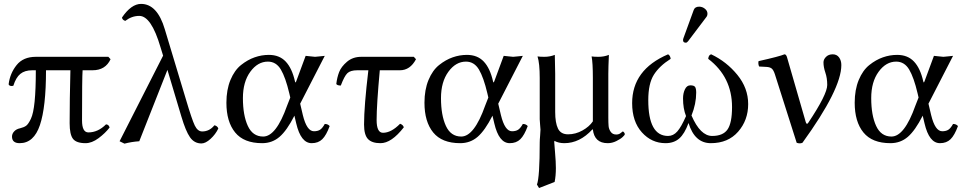

<svg xmlns="http://www.w3.org/2000/svg" viewBox="-20 -718 4896 976"><path d="M530.8 -429.2 542 -417Q516.1 -360.8 450.2 -360.8H399.9Q397 -324.7 397 -106Q397 -44.9 429.2 -44.9Q478 -44.9 519 -85.9Q533.2 -85 537.1 -69.8Q515.1 -41 481 -15.6Q446.8 9.8 415 9.8Q368.2 9.8 351.1 -12.2Q334 -34.2 334 -91.8Q334 -208 337.9 -360.8H213.9Q213.9 -173.8 182.9 -82Q151.9 9.8 80.1 9.8Q41 9.8 41 -23.9Q41 -38.1 52 -50Q63 -62 82 -65.9Q102.1 -70.8 113 -78.9Q124 -86.9 137 -114Q149.9 -141.1 156 -202.1Q162.1 -263.2 162.1 -360.8H144Q106 -360.8 83.5 -342.5Q61 -324.2 47.9 -282.2Q40 -279.3 32.5 -281.7Q24.9 -284.2 23.9 -290Q30.8 -345.2 64.5 -387.2Q98.1 -429.2 162.1 -429.2Z M1089.8 -64.9Q1075.7 -35.2 1050.3 -12Q1024.9 11.2 1003.9 11.2Q967.8 11.2 945.8 -20.3Q923.8 -51.8 901.9 -126L831.1 -362.8L688 0Q647.5 2.9 612.8 12.2L587.9 0L809.1 -435.1L795.9 -478Q749 -637.2 688 -637.2Q649.9 -637.2 616.7 -611.8Q601.6 -616.7 600.1 -628.9Q647 -697.8 696.8 -698.2Q779.8 -698.2 817.9 -568.8L924.8 -213.9Q955.6 -109.9 970.2 -79.8Q984.9 -49.8 1007.8 -49.8Q1044.9 -49.8 1069.8 -81.1Q1085 -78.1 1089.8 -64.9Z M1505.9 -190.9 1519.5 -132.8Q1539.6 -50.8 1575.7 -50.8Q1594.7 -50.8 1606.7 -58.3Q1618.7 -65.9 1630.9 -87.9Q1647 -87.9 1655.8 -77.1Q1638.7 -30.3 1618.2 -10.3Q1597.7 9.8 1564.5 9.8Q1509.3 9.8 1485.8 -90.8L1476.6 -129.9Q1438.5 -54.7 1401.1 -22.5Q1363.8 9.8 1312.5 9.8Q1219.7 9.8 1175.3 -44.7Q1130.9 -99.1 1130.9 -195.8Q1130.9 -261.7 1151.4 -311.3Q1171.9 -360.8 1205.3 -387.5Q1238.8 -414.1 1274.2 -426.5Q1309.6 -439 1346.7 -439Q1400.4 -439 1432.4 -405Q1464.4 -371.1 1479.5 -304.2Q1481.9 -294.4 1484.9 -302.7Q1485.4 -303.7 1486.3 -306.2L1533.7 -434.1Q1540.5 -434.1 1557.6 -431.6Q1574.7 -429.2 1581.5 -429.2Q1589.4 -429.2 1606.9 -431.6Q1624.5 -434.1 1630.9 -434.1ZM1455.6 -222.2 1450.7 -243.2Q1431.6 -324.2 1407.7 -364.5Q1383.8 -404.8 1341.8 -404.8Q1290 -404.8 1252.4 -353.3Q1214.8 -301.8 1214.8 -219.2Q1214.8 -132.3 1239.7 -78.1Q1264.6 -23.9 1317.9 -23.9Q1383.8 -23.9 1439.5 -181.2Z M1816.4 -429.2H2083.5L2094.7 -417Q2064.9 -360.8 2012.7 -360.8H1910.6Q1894.5 -185.1 1894.5 -107.9Q1894.5 -43 1926.8 -43Q1968.8 -43 2013.7 -88.9Q2028.8 -84 2032.7 -70.8Q1969.7 10.3 1913.6 9.8Q1870.6 9.8 1850.6 -11.2Q1830.6 -32.2 1830.6 -85Q1830.6 -177.7 1852.5 -360.8H1796.4Q1761.2 -360.8 1745.8 -345.9Q1730.5 -331.1 1712.4 -283.2Q1694.3 -283.2 1689.5 -291Q1693.4 -324.2 1703.9 -351.6Q1714.4 -378.9 1743.9 -404.1Q1773.4 -429.2 1816.4 -429.2Z M2512.7 -190.9 2526.4 -132.8Q2546.4 -50.8 2582.5 -50.8Q2601.6 -50.8 2613.5 -58.3Q2625.5 -65.9 2637.7 -87.9Q2653.8 -87.9 2662.6 -77.1Q2645.5 -30.3 2625 -10.3Q2604.5 9.8 2571.3 9.8Q2516.1 9.8 2492.7 -90.8L2483.4 -129.9Q2445.3 -54.7 2408 -22.5Q2370.6 9.8 2319.3 9.8Q2226.6 9.8 2182.1 -44.7Q2137.7 -99.1 2137.7 -195.8Q2137.7 -261.7 2158.2 -311.3Q2178.7 -360.8 2212.2 -387.5Q2245.6 -414.1 2281 -426.5Q2316.4 -439 2353.5 -439Q2407.2 -439 2439.2 -405Q2471.2 -371.1 2486.3 -304.2Q2488.8 -294.4 2491.7 -302.7Q2492.2 -303.7 2493.2 -306.2L2540.5 -434.1Q2547.4 -434.1 2564.5 -431.6Q2581.5 -429.2 2588.4 -429.2Q2596.2 -429.2 2613.8 -431.6Q2631.3 -434.1 2637.7 -434.1ZM2462.4 -222.2 2457.5 -243.2Q2438.5 -324.2 2414.6 -364.5Q2390.6 -404.8 2348.6 -404.8Q2296.9 -404.8 2259.3 -353.3Q2221.7 -301.8 2221.7 -219.2Q2221.7 -132.3 2246.6 -78.1Q2271.5 -23.9 2324.7 -23.9Q2390.6 -23.9 2446.3 -181.2Z M2991.2 -60.1Q2927.2 9.8 2848.6 9.8Q2819.8 9.8 2798.3 -2Q2798.3 -2 2797.9 0.5Q2797.4 2.9 2797.4 4.9Q2797.4 9.8 2801.5 57.4Q2805.7 105 2805.7 136.2Q2805.7 176.3 2799.3 207L2720.2 237.8L2709.5 220.2Q2723.6 183.1 2723.6 6.8Q2723.6 -7.3 2725.6 -28.1Q2727.5 -48.8 2727.5 -59.1Q2727.5 -64 2725.6 -83Q2723.6 -102.1 2723.6 -111.8V-321.8Q2723.6 -396 2712.4 -431.2Q2724.6 -429.2 2747.6 -429.2Q2775.4 -429.2 2800.3 -439Q2802.2 -375 2802.2 -342.8V-148.9Q2802.2 -93.8 2816.4 -64.5Q2830.6 -35.2 2867.7 -35.2Q2905.8 -35.2 2940.7 -54.7Q2975.6 -74.2 2993.7 -101.1V-321.8Q2993.7 -398.9 2987.3 -431.2Q2999.5 -429.2 3022.5 -429.2Q3050.3 -429.2 3075.2 -439Q3072.3 -375 3072.3 -342.8V-121.1Q3072.3 -92.3 3073.7 -76.7Q3075.2 -61 3084.7 -47.6Q3094.2 -34.2 3112.3 -34.2Q3126.5 -34.2 3135.5 -42Q3144.5 -49.8 3145.5 -49.8Q3148.4 -49.8 3152.3 -44.9Q3156.2 -40 3156.2 -35.2Q3156.2 -32.2 3145.3 -21.7Q3134.3 -11.2 3112.8 -0.7Q3091.3 9.8 3069.3 9.8Q3001.5 9.8 2993.7 -60.1Z M3534.2 -684.1Q3550.3 -684.1 3563.2 -673.6Q3576.2 -663.1 3576.2 -648.9Q3576.2 -637.7 3570.3 -630.9L3478 -508.8Q3472.2 -501 3466.3 -501Q3452.1 -501 3452.1 -514.2Q3452.1 -518.1 3454.1 -523.9L3506.3 -667Q3512.2 -684.1 3534.2 -684.1ZM3783.2 -189Q3783.2 -106.9 3732.2 -48.6Q3681.2 9.8 3593.3 9.8Q3511.2 9.8 3480 -92.8Q3460 -37.6 3432.6 -13.9Q3405.3 9.8 3363.3 9.8Q3292.5 9.8 3242.9 -45.2Q3193.4 -100.1 3193.4 -193.8Q3193.4 -363.8 3376 -441.9Q3387.2 -436 3389.2 -418.9Q3332 -382.8 3303.7 -337.9Q3275.4 -293 3275.4 -209Q3275.4 -26.9 3376 -26.9Q3402.8 -26.9 3423.1 -50Q3443.4 -73.2 3467.3 -127.9Q3452.1 -166 3452.1 -217.8Q3452.1 -243.7 3461.7 -263.9Q3471.2 -284.2 3489.3 -284.2Q3508.3 -284.2 3513.7 -275.6Q3519 -267.1 3519 -247.1Q3519 -189.9 3495.1 -130.9Q3540 -26.9 3600.1 -26.9Q3655.3 -26.9 3678.2 -59.8Q3701.2 -92.8 3701.2 -173.8Q3701.2 -326.7 3580.1 -418.9Q3582 -439 3595.2 -441.9Q3673.3 -404.8 3728.3 -337.4Q3783.2 -270 3783.2 -189Z M3918.9 -340.8Q3912.1 -361.8 3903.1 -369.4Q3894 -377 3876 -377.9L3838.9 -379.9Q3833 -393.1 3835.9 -407.2Q3942.9 -431.2 3967.8 -441.9Q3975.6 -441.9 3980 -429.2L4075.7 -98.1Q4080.6 -81.5 4088.9 -94.2Q4185.1 -238.3 4185.1 -286.1Q4185.1 -321.3 4175.5 -349.1Q4166 -377 4166 -400.9Q4166 -416 4179 -429Q4191.9 -441.9 4212.9 -441.9Q4233.9 -441.9 4245.4 -426Q4256.8 -410.2 4256.8 -387.2Q4256.8 -265.1 4059.1 7.8Q4045.9 13.7 4029.8 7.8Z M4699.7 -190.9 4713.4 -132.8Q4733.4 -50.8 4769.5 -50.8Q4788.6 -50.8 4800.5 -58.3Q4812.5 -65.9 4824.7 -87.9Q4840.8 -87.9 4849.6 -77.1Q4832.5 -30.3 4812 -10.3Q4791.5 9.8 4758.3 9.8Q4703.1 9.8 4679.7 -90.8L4670.4 -129.9Q4632.3 -54.7 4595 -22.5Q4557.6 9.8 4506.3 9.8Q4413.6 9.8 4369.1 -44.7Q4324.7 -99.1 4324.7 -195.8Q4324.7 -261.7 4345.2 -311.3Q4365.7 -360.8 4399.2 -387.5Q4432.6 -414.1 4468 -426.5Q4503.4 -439 4540.5 -439Q4594.2 -439 4626.2 -405Q4658.2 -371.1 4673.3 -304.2Q4675.8 -294.4 4678.7 -302.7Q4679.2 -303.7 4680.2 -306.2L4727.5 -434.1Q4734.4 -434.1 4751.5 -431.6Q4768.6 -429.2 4775.4 -429.2Q4783.2 -429.2 4800.8 -431.6Q4818.4 -434.1 4824.7 -434.1ZM4649.4 -222.2 4644.5 -243.2Q4625.5 -324.2 4601.6 -364.5Q4577.6 -404.8 4535.6 -404.8Q4483.9 -404.8 4446.3 -353.3Q4408.7 -301.8 4408.7 -219.2Q4408.7 -132.3 4433.6 -78.1Q4458.5 -23.9 4511.7 -23.9Q4577.6 -23.9 4633.3 -181.2Z"/></svg>

Font: Linux Libertine
Style: Regular
Weight: 400
Designer: Philipp H. Poll
Foundry: Philipp H. Poll
Version: Version 5.3.0 ; ttfautohint (v0.9)